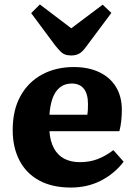

<svg xmlns="http://www.w3.org/2000/svg" viewBox="-20 -828 605 862"><path d="M298 14Q214 14 155.5 -18Q97 -50 67 -108.5Q37 -167 37 -244Q37 -334 72 -397Q107 -460 169 -493.5Q231 -527 311 -527Q377 -527 425.5 -504Q474 -481 500.5 -438Q527 -395 527 -334Q527 -311 524.5 -286.5Q522 -262 516 -239H202Q205 -194 222 -162.5Q239 -131 268.5 -115.5Q298 -100 338 -100Q383 -100 419 -114Q455 -128 489 -154L535 -102Q496 -50 435 -18Q374 14 298 14ZM202 -313H372Q374 -325 374.5 -337Q375 -349 375 -361Q375 -406 356.5 -429.5Q338 -453 302 -453Q271 -453 249.5 -436Q228 -419 216.5 -388Q205 -357 202 -313ZM300 -579Q283 -579 271.5 -583.5Q260 -588 250 -598.5Q240 -609 227 -625L120 -769L159 -808L300 -701L441 -807L480 -770L365 -616Q349 -594 334 -586.5Q319 -579 300 -579Z"/></svg>

Font: Literata 18pt
Style: Bold
Weight: 700
Designer: Latin by Veronika Burian and Jose Scaglione. Greek by Irene Vlachou. Cyrillic by Vera Evstafieva.
Foundry: TypeTogether
Version: Version 3.103;gftools[0.9.29]